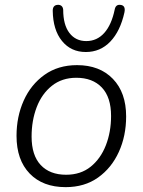

<svg xmlns="http://www.w3.org/2000/svg" viewBox="-20 -762 587 790"><path d="M250 8Q156 8 102 -48Q48 -104 48 -203Q48 -282 77.5 -348Q107 -414 163 -454Q219 -494 297 -494Q390 -494 444.5 -437.5Q499 -381 499 -283Q499 -203 469 -137Q439 -71 383.5 -31.5Q328 8 250 8ZM252 -43Q312 -43 353 -76Q394 -109 415.5 -164Q437 -219 437 -285Q437 -362 399 -402Q361 -442 294 -442Q235 -442 193.5 -409Q152 -376 131 -321Q110 -266 110 -200Q110 -123 147.5 -83Q185 -43 252 -43ZM333 -548Q272 -548 235 -593.5Q198 -639 197 -718Q197 -740 216 -742Q226 -743 232.5 -738Q239 -733 240 -722Q240 -660 265.5 -626.5Q291 -593 335 -593Q379 -593 409 -626.5Q439 -660 452 -723Q456 -744 475 -742Q498 -740 492 -711Q475 -634 434 -591Q393 -548 333 -548Z"/></svg>

Font: Nunito Light
Style: Italic
Weight: 300
Italic angle: -9°
Designer: Vernon Adams
Foundry: Vernon Adams
Version: Version 3.601; ttfautohint (v1.8.2.53-6de2)